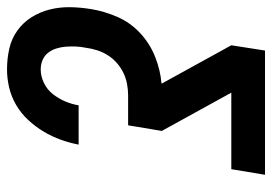

<svg xmlns="http://www.w3.org/2000/svg" viewBox="-141 -426 775 547"><g transform="rotate(90 246.5 -152.5)"><path d="M171 215Q140 215 111.5 208.5Q83 202 60 185.5Q37 169 22 145Q7 121 0 93Q-7 65 -6.5 35Q-6 5 -1 -25Q5 -62 21 -99Q37 -136 67 -164Q97 -192 135 -207Q173 -222 210 -225L211 -226L102 -424L117 -520H471L455 -424H237L346 -226L330 -130H245Q229 -130 212.5 -127Q196 -124 180.5 -116.5Q165 -109 152 -97.5Q139 -86 130 -71.5Q121 -57 116 -41Q111 -25 109 -9Q106 5 105.5 19.5Q105 34 106 47.5Q107 61 111 74Q115 87 123 97.5Q131 108 143.5 113.5Q156 119 171 119Q190 119 209 110Q228 101 241 84.5Q254 68 262 49Q270 30 273 11H385Q380 37 371 62Q362 87 348 110.5Q334 134 315 154.5Q296 175 272 189Q248 203 222 209Q196 215 171 215Z"/></g></svg>

Font: Iosevka SS04 Oblique
Style: Bold
Weight: 700
Italic angle: -9°
Monospace: yes
Designer: Belleve Invis
Foundry: Belleve Invis
Version: Version 19.0.0; ttfautohint (v1.8.4)